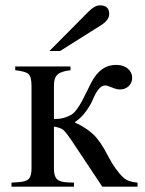

<svg xmlns="http://www.w3.org/2000/svg" viewBox="-20 -699 543 719"><path d="M165 -508 312 -656Q335 -679 354 -679Q389 -679 389 -647Q389 -624 359 -605L205 -508ZM495 0H363L254 -164Q228 -203 217.5 -212Q207 -221 182 -225V-67Q182 -40 193 -28.5Q204 -17 234 -16L257 -15V0H23V-15L51 -17Q79 -19 88.5 -30Q98 -41 98 -67V-377Q98 -412 86.5 -422Q75 -432 37 -436V-450H244V-436Q208 -432 195 -419.5Q182 -407 182 -379V-253Q220 -253 248 -270Q258 -276 269 -291.5Q280 -307 287 -320.5Q294 -334 306 -358Q318 -382 323 -392Q357 -456 414 -456Q442 -456 458.5 -442Q475 -428 475 -408Q475 -389 462 -376.5Q449 -364 429 -364Q417 -364 399 -371.5Q381 -379 375 -379Q360 -379 348.5 -364Q337 -349 329 -329Q321 -309 303 -283.5Q285 -258 261 -242V-240Q301 -222 328.5 -196.5Q356 -171 384 -116Q412 -62 442 -34Q459 -18 495 -15Z"/></svg>

Font: STIX
Style: Regular
Weight: 400
Designer: MicroPress Inc., with final additions and corrections provided by Coen Hoffman, Elsevier (retired)
Version: Version 1.1.1